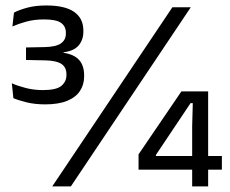

<svg xmlns="http://www.w3.org/2000/svg" viewBox="-20 -665 821 685"><path d="M141 -292.6Q104.4 -292.6 74.5 -300Q44.5 -307.4 27.7 -314.9L22.2 -367.8Q42.8 -358.6 71.8 -351.1Q100.7 -343.6 132.9 -343.6Q181.1 -343.6 199 -358.7Q217 -373.8 217 -397V-400.3Q217 -412 212.8 -421.2Q208.7 -430.3 199.7 -436.5Q190.6 -442.7 175.9 -446Q161.2 -449.3 139.6 -449.7L72.8 -451V-495.7L139.2 -497Q180 -497.9 197.5 -510.3Q215 -522.7 215 -544.9V-548.6Q215 -570.9 197.9 -583.3Q180.8 -595.7 137 -595.7Q101.7 -595.7 73.2 -587.7Q44.8 -579.8 24.3 -570.6L29.8 -619.9Q48.5 -629.9 77.7 -637.7Q106.9 -645.5 145.2 -645.5Q212.1 -645.5 244.7 -622.4Q277.4 -599.4 277.4 -556.3V-552Q277.4 -522.7 260.6 -502.9Q243.8 -483.1 206.9 -478.5L206.3 -472.3L205 -476.9Q244 -471.4 262 -451.3Q280.1 -431.3 280.1 -396.7V-391.5Q280.1 -363.4 265.6 -341Q251.2 -318.5 220.4 -305.6Q189.6 -292.6 141 -292.6ZM232.8 0H166.4L595 -639H660.6ZM722.6 0H665.6V-214.8L667.8 -297.1H659.9L536.2 -112.2V-91L508.2 -108.5H771.6V-59.7H474.3V-114.3L627.2 -339H722.6Z"/></svg>

Font: Anek Malayalam Medium
Style: Regular
Weight: 500
Designer: Maithili Shingre (Malayalam) & Yesha Goshar (Latin)
Foundry: Ek Type
Version: Version 1.003